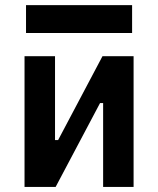

<svg xmlns="http://www.w3.org/2000/svg" viewBox="-20 -740 626 760"><path d="M77.1 0H200.2L376 -332H388.2V0H508.8V-517.6H385.7L210 -185.5H197.8V-517.6H77.1ZM83 -609.4H502.9V-719.7H83Z"/></svg>

Font: Cascadia Code NF SemiBold
Style: Regular
Weight: 600
Monospace: yes
Designer: Aaron Bell
Foundry: Saja Typeworks
Version: Version 2404.023